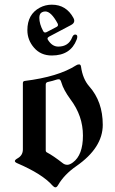

<svg xmlns="http://www.w3.org/2000/svg" viewBox="-20 -802 498 832"><path d="M44.4 0ZM98.6 -671.4Q98.6 -740.2 152.8 -769Q176.8 -781.7 204.6 -781.7Q267.1 -781.7 298.3 -724.1Q301.8 -717.8 301.8 -711.9Q301.8 -700.7 287.6 -693.4L192.4 -643.1Q186 -639.6 186 -634.8Q186 -631.8 188 -628.9Q206.1 -600.1 232.4 -600.1Q276.9 -600.1 292.5 -639.6Q297.4 -652.3 305.7 -652.3Q314.9 -652.3 314.9 -642.6Q314.9 -637.2 312 -629.9Q285.6 -561.5 204.6 -561.5Q156.7 -561.5 127.7 -595Q98.6 -628.4 98.6 -671.4ZM150.4 -725.1Q150.4 -698.2 167 -667.5Q170.4 -661.1 175.8 -661.1Q178.2 -661.1 181.6 -662.6L224.6 -685.1Q231.4 -688.5 231.4 -694.3Q231.4 -696.8 230 -699.7Q201.7 -752.4 176.3 -752.4Q168.9 -752.4 162.1 -749Q150.4 -743.2 150.4 -725.1ZM56.6 -116.2Q79.1 -128.9 79.1 -154.8V-441.4Q79.1 -450.2 86.9 -451.2Q232.4 -469.2 310.1 -519Q315.9 -522.9 322.8 -522.9Q329.6 -522.9 331.1 -513.2Q338.4 -460 366.7 -427.7Q425.3 -361.8 425.3 -261.2Q425.3 -161.6 310.5 -82Q258.3 -45.9 231.4 0.5Q226.1 9.8 220.2 9.8Q214.4 9.8 207 1.5Q163.6 -47.9 54.7 -94.7Q44.4 -99.1 44.4 -104.2Q44.4 -109.4 56.6 -116.2ZM178.2 -149.9Q178.2 -144 184.1 -141.1Q210.4 -127.4 252.9 -94.2Q261.2 -87.9 271.7 -87.9Q282.2 -87.9 295.9 -98.1Q339.4 -129.9 339.4 -214.8Q339.4 -299.8 285.6 -371.1Q254.9 -413.1 246.1 -444.3Q242.2 -458.5 235.4 -458.5Q228.5 -458.5 222.2 -456.1Q210 -451.7 187.5 -446.8Q178.2 -444.8 178.2 -435.5Z"/></svg>

Font: UnifrakturMaguntia18
Style: Book
Weight: 400
Designer: j. 'mach' wust, Gerrit Ansmann, Georg Duffner, based on a font by Peter Wiegel, original typeface by Carl Albert Fahrenw
Version: Version 2017-03-19